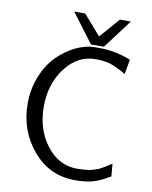

<svg xmlns="http://www.w3.org/2000/svg" viewBox="-97 -961 834 1054"><g transform="rotate(10 319.5 -433.5)"><path d="M66 -347Q66 -429 94.5 -500Q123 -571 169 -617Q215 -663 270 -689.5Q325 -716 379 -716Q418 -716 440.5 -714.5Q463 -713 499 -705.5Q535 -698 577 -682L562 -599Q517 -626 481.5 -639Q446 -652 392 -652Q292 -652 224 -563Q156 -474 156 -347Q156 -219 224.5 -130.5Q293 -42 395 -42Q414 -42 431 -43.5Q448 -45 460 -46.5Q472 -48 486.5 -53Q501 -58 508 -60Q515 -62 528.5 -70Q542 -78 545.5 -80Q549 -82 564 -91.5Q579 -101 582 -103L588 -33Q534 -1 495 10.5Q456 22 394 22Q251 22 158.5 -88Q66 -198 66 -347ZM230 -889H291L388 -778L485 -889H546L424 -727H352Z"/></g></svg>

Font: CMU Sans Serif
Style: Medium
Weight: 500
Version: Version 0.7.0